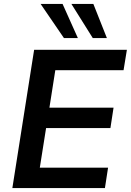

<svg xmlns="http://www.w3.org/2000/svg" viewBox="-20 -959 667 979"><path d="M43 0 154 -705H627L610 -601H262L232 -410H559L543 -306H215L183 -104H531L515 0ZM453 -765 344 -939H456L525 -765ZM306 -765 187 -939H299L377 -765Z"/></svg>

Font: Nunito Sans 11pt
Style: Bold Italic
Weight: 700
Italic angle: -9°
Version: Version 3.101;gftools[0.9.27]